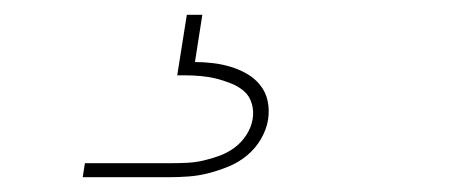

<svg xmlns="http://www.w3.org/2000/svg" viewBox="-20 -20 640 260"><path d="M92 220 95 201H210Q221 201 232.5 200.5Q244 200 255 197.5Q266 195 277 191Q288 187 297.5 180Q307 173 313.5 163Q320 153 322 142Q324 131 321 120.5Q318 110 310.5 103.5Q303 97 293 93Q283 89 273 86.5Q263 84 252 83Q241 82 230 82H220L233 0H254L244 64Q256 64 268.5 65.5Q281 67 292.5 70.5Q304 74 314.5 80Q325 86 332.5 95.5Q340 105 342.5 117Q345 129 343 142Q341 155 333.5 168Q326 181 314.5 190.5Q303 200 289.5 205.5Q276 211 262.5 214.5Q249 218 235 219Q221 220 207 220Z"/></svg>

Font: Iosevka SS04 Thin Extended
Style: Italic
Weight: 100
Width: 7
Italic angle: -9°
Monospace: yes
Designer: Belleve Invis
Foundry: Belleve Invis
Version: Version 19.0.0; ttfautohint (v1.8.4)